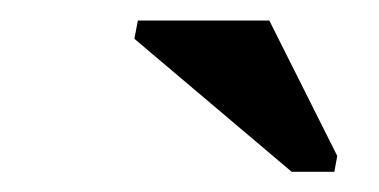

<svg xmlns="http://www.w3.org/2000/svg" viewBox="-20 -715 373 189"><path d="M267.1 -545.9 112.3 -676.8 115.7 -694.8H245.1L312 -561.5L309.1 -545.9Z"/></svg>

Font: Tinos
Style: Bold Italic
Weight: 700
Italic angle: -16.333°
Designer: Steve Matteson
Foundry: Monotype Imaging Inc.
Version: Version 1.23